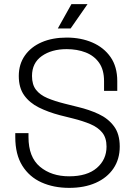

<svg xmlns="http://www.w3.org/2000/svg" viewBox="-20 -896 656 930"><path d="M315 14Q240 14 181 -12.5Q122 -39 88 -93.5Q54 -148 54 -232V-251H118V-232Q118 -135 173.5 -88.5Q229 -42 315 -42Q402 -42 449 -82.5Q496 -123 496 -186Q496 -228 475.5 -253.5Q455 -279 418.5 -294.5Q382 -310 334 -322L270 -338Q213 -353 168 -375.5Q123 -398 97 -434.5Q71 -471 71 -528Q71 -585 100.5 -627Q130 -669 182 -691.5Q234 -714 303 -714Q372 -714 427.5 -690Q483 -666 515.5 -619.5Q548 -573 548 -503V-456H484V-503Q484 -558 460 -592Q436 -626 395 -642Q354 -658 303 -658Q230 -658 182.5 -624.5Q135 -591 135 -528Q135 -486 154.5 -461Q174 -436 209.5 -421Q245 -406 293 -394L357 -378Q412 -365 458 -343.5Q504 -322 532 -284.5Q560 -247 560 -186Q560 -125 529.5 -80Q499 -35 444 -10.5Q389 14 315 14ZM260 -758 326 -876H404L322 -758Z"/></svg>

Font: Space Grotesk Light Light
Style: Regular
Weight: 300
Version: Version 2.000